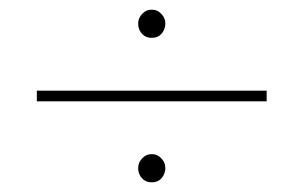

<svg xmlns="http://www.w3.org/2000/svg" viewBox="-20 -495 628 396"><path d="M56 -286V-308H530V-286ZM265 -148Q265 -156 268.5 -162Q272 -168 278 -172.5Q284 -177 293 -177Q302 -177 308 -172.5Q314 -168 317.5 -162Q321 -156 321 -148Q321 -141 317.5 -134Q314 -127 308 -123Q302 -119 293 -119Q284 -119 278 -123Q272 -127 268.5 -133.5Q265 -140 265 -148ZM265 -446Q265 -454 268.5 -460Q272 -466 278 -470.5Q284 -475 293 -475Q302 -475 308 -470.5Q314 -466 317.5 -460Q321 -454 321 -446Q321 -439 317.5 -432Q314 -425 308 -421Q302 -417 293 -417Q284 -417 278 -421Q272 -425 268.5 -431.5Q265 -438 265 -446Z"/></svg>

Font: Mach Thin
Style: Regular
Weight: 250
Version: Version 1.002